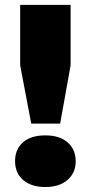

<svg xmlns="http://www.w3.org/2000/svg" viewBox="-20 -760 374 790"><path d="M108.5 -251.5 63 -491V-740H270.5V-491L227.5 -251.5ZM166.5 9.5Q109 9.5 75.5 -19.2Q42 -48 42 -97Q42 -146 74.8 -174.5Q107.5 -203 166.5 -203Q225.5 -203 258.5 -173.8Q291.5 -144.5 291.5 -97Q291.5 -49 258 -19.8Q224.5 9.5 166.5 9.5Z"/></svg>

Font: Encode Sans SmExp XBd
Style: Regular
Weight: 800
Width: 6
Designer: Multiple Designers
Foundry: Impallari Type
Version: Version 3.002; ttfautohint (v1.8.3) -l 8 -r 50 -G 200 -x 14 